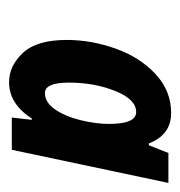

<svg xmlns="http://www.w3.org/2000/svg" viewBox="-7 -754 397 423"><g transform="rotate(90 191.5 -542.5)"><path d="M68 -491Q68 -545 87 -598.5Q106 -652 143 -686.5Q180 -721 229 -721Q277 -721 296 -672H300L317 -715H383L310 -370H239L244 -414H241Q209 -364 161 -364Q125 -364 96.5 -394.5Q68 -425 68 -491ZM253 -584Q253 -644 227 -644Q199 -644 180.5 -598Q162 -552 162 -496Q162 -443 185 -443Q206 -443 221.5 -466Q237 -489 245 -522.5Q253 -556 253 -584Z"/></g></svg>

Font: Noto Sans Display Ex Bold Cond
Style: Italic
Weight: 800
Width: 3
Italic angle: -12°
Designer: Monotype Design team
Foundry: Monotype Imaging Inc.
Version: Version 1.000